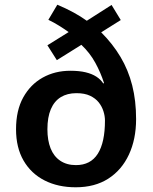

<svg xmlns="http://www.w3.org/2000/svg" viewBox="-20 -784 648 814"><path d="M223 -764Q261 -748 292 -731Q323 -714 348 -696L453 -763L492 -699L409 -647Q458 -598 491 -542.5Q524 -487 540.5 -422Q557 -357 557 -279Q557 -194 526.5 -128.5Q496 -63 439 -26.5Q382 10 301 10Q226 10 169 -19Q112 -48 80 -103Q48 -158 48 -236Q48 -316 78.5 -371Q109 -426 161 -455Q213 -484 278 -484Q316 -484 343 -477.5Q370 -471 388.5 -459Q407 -447 418 -430L421 -432Q407 -476 384 -518Q361 -560 325 -594L221 -529L181 -592L271 -648Q253 -661 230.5 -675Q208 -689 185 -700ZM304 -389Q265 -389 237.5 -372Q210 -355 195.5 -321Q181 -287 181 -236Q181 -189 194.5 -155Q208 -121 235.5 -102.5Q263 -84 302 -84Q364 -84 394.5 -132Q425 -180 425 -273Q425 -292 418.5 -312.5Q412 -333 398.5 -350Q385 -367 362 -378Q339 -389 304 -389Z"/></svg>

Font: Noto Sans Hebrew Thin SemiBold
Style: Regular
Weight: 600
Version: Version 3.001